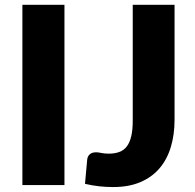

<svg xmlns="http://www.w3.org/2000/svg" viewBox="-20 -748 789 776"><path d="M240.5 0H70.5V-728.5H240.5ZM685.5 -264Q685.5 -203 670.2 -153Q655 -103 624.2 -67.2Q593.5 -31.5 547 -11.8Q500.5 8 437.5 8Q409 8 381.2 5Q353.5 2 323.5 -5L332.5 -103.5Q334 -116.5 343 -124.5Q352 -132.5 368.5 -132.5Q377 -132.5 389.5 -129.8Q402 -127 419.5 -127Q444 -127 462.2 -133.8Q480.5 -140.5 492.5 -156.2Q504.5 -172 510.5 -197.5Q516.5 -223 516.5 -260.5V-728.5H685.5Z"/></svg>

Font: Lato 2
Style: Regular
Weight: 900
Designer: Lukasz Dziedzic with Adam Twardoch and Botio Nikoltchev
Foundry: tyPoland Lukasz Dziedzic
Version: Version 2.015; 2015-08-06; http://www.latofonts.com/